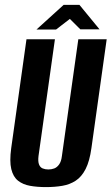

<svg xmlns="http://www.w3.org/2000/svg" viewBox="-20 -751 455 783"><path d="M167.5 12Q131.7 12 102.6 6.8Q73.5 1.6 53.6 -14.1Q33.7 -29.8 26 -61.5Q18.4 -93.1 25.7 -146.8L88 -591H204L137 -114.4Q134.4 -92.5 139.1 -80.5Q143.7 -68.4 154.1 -64.1Q164.4 -59.9 177 -59.9Q190 -59.9 201.3 -64.1Q212.6 -68.4 221.2 -80.5Q229.8 -92.5 232.4 -114.4L299.4 -591H415.1L352.9 -147.5Q345.5 -93.8 329.2 -61.8Q312.8 -29.8 288.7 -14.1Q264.6 1.6 234 6.8Q203.4 12 167.5 12ZM128.9 -630.7 239.5 -731.1H304L385.9 -631.4H307.6L264.9 -673.9L208.8 -630.7Z"/></svg>

Font: Alumni Sans Thin
Style: Italic
Weight: 100
Italic angle: -8°
Designer: Robert E. Leuschke
Foundry: Robert E. Leuschke
Version: Version 1.016